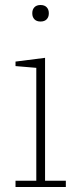

<svg xmlns="http://www.w3.org/2000/svg" viewBox="-20 -747 318 767"><path d="M142 -661Q126 -661 117.5 -670Q109 -679 109 -693V-695Q109 -709 117.5 -718Q126 -727 142 -727Q158 -727 166.5 -718Q175 -709 175 -695V-693Q175 -679 166.5 -670Q158 -661 142 -661ZM42 -25H125V-476L42 -483V-501L160 -516V-25H243V0H42Z"/></svg>

Font: IBM Plex Serif ExtraLight
Style: Regular
Weight: 200
Designer: Mike Abbink, Paul van der Laan, Pieter van Rosmalen
Foundry: Bold Monday
Version: Version 2.5